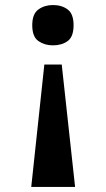

<svg xmlns="http://www.w3.org/2000/svg" viewBox="-20 -562 422 762"><path d="M225 -306 278 180H104L156 -306ZM190 -542Q225 -542 248.5 -524.5Q272 -507 272 -462Q272 -416 248.5 -399Q225 -382 190 -382Q157 -382 132.5 -399Q108 -416 108 -462Q108 -507 132.5 -524.5Q157 -542 190 -542Z"/></svg>

Font: Noto Naskh Arabic
Style: Bold
Weight: 700
Designer: Monotype Design Team, David Williams, Mohamad Dakak and Nizar Qandah
Foundry: Monotype Imaging Inc.
Version: Version 2.016